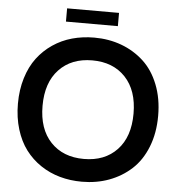

<svg xmlns="http://www.w3.org/2000/svg" viewBox="-59 -935 901 1009"><g transform="rotate(5 391.0 -430.5)"><path d="M410.2 -740.2Q487.3 -740.2 553.7 -715.6Q620.1 -690.9 670.9 -644.3Q721.7 -597.7 750.7 -524.4Q779.8 -451.2 779.8 -359.9Q779.8 -268.6 750.7 -195.3Q721.7 -122.1 670.9 -75.7Q620.1 -29.3 553.7 -4.6Q487.3 20 410.2 20Q348.6 20 293.7 4.6Q238.8 -10.7 192.1 -42Q145.5 -73.2 111.8 -117.9Q78.1 -162.6 59.1 -224.6Q40 -286.6 40 -359.9Q40 -433.1 59.1 -495.1Q78.1 -557.1 111.8 -601.8Q145.5 -646.5 191.9 -678Q238.3 -709.5 293.5 -724.9Q348.6 -740.2 410.2 -740.2ZM235.1 -551.3Q169.9 -482.4 169.9 -359.9Q169.9 -237.3 235.1 -168.7Q300.3 -100.1 410.2 -100.1Q520 -100.1 585 -168.7Q649.9 -237.3 649.9 -359.9Q649.9 -482.4 585 -551.3Q520 -620.1 410.2 -620.1Q300.3 -620.1 235.1 -551.3ZM527.8 -880.9V-811H253.9V-880.9Z"/></g></svg>

Font: Miedinger*
Style: Bold
Weight: 700
Version: Version 001.000